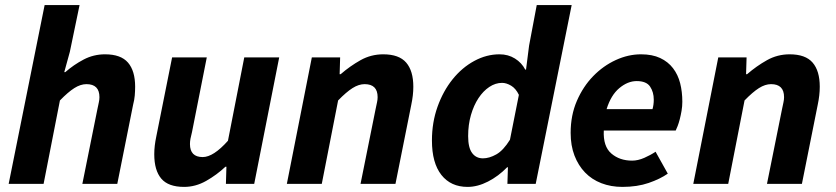

<svg xmlns="http://www.w3.org/2000/svg" viewBox="-20 -721 3277 753"><path d="M14 0 155 -701H292L254 -518L232 -438H236Q269 -467 308 -487.5Q347 -508 392 -508Q454 -508 482 -475.5Q510 -443 510 -381Q510 -364 508.5 -346.5Q507 -329 502 -310L440 0H303L362 -293Q365 -308 367.5 -319Q370 -330 370 -340Q370 -391 319 -391Q296 -391 271.5 -375.5Q247 -360 215 -327L151 0Z M1075 -496 977 0H866L868 -67H864Q830 -35 788.5 -11.5Q747 12 702 12Q640 12 612.5 -20.5Q585 -53 585 -116Q585 -133 587 -150Q589 -167 593 -186L655 -496H791L733 -203Q729 -188 727 -177Q725 -166 725 -156Q725 -105 775 -105Q817 -105 874 -169L938 -496Z M1105 0 1203 -496H1314L1312 -430H1316Q1353 -462 1394 -485Q1435 -508 1483 -508Q1545 -508 1573 -475.5Q1601 -443 1601 -381Q1601 -364 1599 -346.5Q1597 -329 1593 -310L1531 0H1394L1453 -293Q1456 -308 1458.5 -319Q1461 -330 1461 -340Q1461 -391 1410 -391Q1387 -391 1362.5 -375.5Q1338 -360 1306 -327L1242 0Z M2043 -448 2055 -542 2085 -701H2222L2081 0H1970L1972 -65H1969Q1935 -30 1894 -9Q1853 12 1814 12Q1748 12 1711 -35Q1674 -82 1674 -170Q1674 -241 1696 -302.5Q1718 -364 1755 -410Q1792 -456 1840 -482Q1888 -508 1939 -508Q1973 -508 1999.5 -491.5Q2026 -475 2040 -448ZM1874 -100Q1899 -100 1926.5 -115.5Q1954 -131 1980 -173L2015 -349Q2003 -374 1984.5 -385Q1966 -396 1949 -396Q1923 -396 1899 -380Q1875 -364 1856.5 -336Q1838 -308 1827 -270Q1816 -232 1816 -187Q1816 -142 1831.5 -121Q1847 -100 1874 -100Z M2218 -200Q2218 -269 2242.5 -325.5Q2267 -382 2306.5 -422.5Q2346 -463 2395 -485.5Q2444 -508 2494 -508Q2538 -508 2569 -493.5Q2600 -479 2619.5 -453.5Q2639 -428 2647.5 -394.5Q2656 -361 2656 -322Q2656 -304 2653 -286.5Q2650 -269 2646 -253.5Q2642 -238 2637.5 -226.5Q2633 -215 2630 -209H2348Q2345 -147 2377.5 -119Q2410 -91 2459 -91Q2482 -91 2507 -102Q2532 -113 2551 -126L2599 -40Q2569 -19 2524 -3.5Q2479 12 2421 12Q2376 12 2338.5 -2.5Q2301 -17 2274.5 -44.5Q2248 -72 2233 -111Q2218 -150 2218 -200ZM2359 -293H2539Q2544 -310 2544 -330Q2544 -360 2529.5 -381.5Q2515 -403 2477 -403Q2442 -403 2409 -375.5Q2376 -348 2359 -293Z M2699 0 2797 -496H2908L2906 -430H2910Q2947 -462 2988 -485Q3029 -508 3077 -508Q3139 -508 3167 -475.5Q3195 -443 3195 -381Q3195 -364 3193 -346.5Q3191 -329 3187 -310L3125 0H2988L3047 -293Q3050 -308 3052.5 -319Q3055 -330 3055 -340Q3055 -391 3004 -391Q2981 -391 2956.5 -375.5Q2932 -360 2900 -327L2836 0Z"/></svg>

Font: TypoPRO Source Sans Pro
Style: Bold Italic
Weight: 700
Italic angle: -11°
Designer: Paul D. Hunt
Foundry: Adobe Systems Incorporated
Version: Version 1.075;PS 2.000;hotconv 1.0.86;makeotf.lib2.5.63406